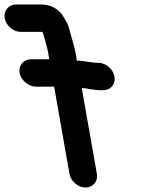

<svg xmlns="http://www.w3.org/2000/svg" viewBox="-89 -753 655 862"><path d="M374 -348H367C360 -348 353 -348 346 -349C341 -349 335 -350 328 -351L312 -353C301 -356 292 -357 278 -358L346 28C352 61 328 89 295 89C262 89 229 61 223 28L154 -364H72C39 -364 5 -393 -1 -426C-7 -459 17 -487 50 -487H132L128 -512C123 -542 113 -571 106 -598L101 -610H4C-29 -610 -62 -638 -68 -671C-74 -704 -50 -733 -17 -733H96C139 -733 175 -712 194 -681C197 -676 200 -670 204 -664C215 -647 220 -632 225 -611C233 -580 245 -546 251 -512L256 -481C275 -481 293 -477 310 -475L325 -473C330 -472 334 -472 337 -471H352C386 -471 419 -443 425 -409C431 -375 408 -348 374 -348Z"/></svg>

Font: Blanket
Style: ReversedObl
Weight: 700
Foundry: Cannot Into Space Fonts
Version: Version 0.9